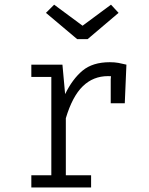

<svg xmlns="http://www.w3.org/2000/svg" viewBox="-20 -822 655 842"><path d="M117.4 0V-53.3H205.1V-484.6H117.4V-538.5H253.8L265.6 -409.2Q297.4 -474.9 341.8 -512.1Q386.2 -549.2 461.5 -549.2Q482.6 -549.2 499.2 -546.2Q515.9 -543.1 534.4 -538.5L527.2 -369.2H465.6V-474.4L466.7 -487.7Q460.5 -488.2 453.8 -488.2Q388.7 -488.2 343.1 -443.8Q297.4 -399.5 268.7 -303.6V-53.3H379.5V0ZM466.7 -801.5 500 -765.6 364.1 -650.3H318.5L181.5 -765.6L217.4 -801.5L342.1 -709.2Z"/></svg>

Font: Fira Code Light
Style: Regular
Weight: 300
Monospace: yes
Designer: Carrois Corporate, Edenspiekermann AG, Nikita Prokopov
Foundry: Carrois Corporate, Edenspiekermann AG, Nikita Prokopov
Version: Version 6.000; ttfautohint (v1.8.2) -l 8 -r 50 -G 200 -x 14 